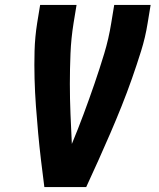

<svg xmlns="http://www.w3.org/2000/svg" viewBox="-20 -755 640 775"><path d="M159 0Q152 -54 145.5 -108.5Q139 -163 134 -217.5Q129 -272 125 -327Q121 -382 119.5 -437.5Q118 -493 119.5 -549Q121 -605 130 -662L142 -735H289L277 -662Q267 -600 264.5 -538.5Q262 -477 262 -416.5Q262 -356 264.5 -295Q267 -234 270 -174Q295 -234 317.5 -294.5Q340 -355 361 -416Q382 -477 400.5 -538Q419 -599 429 -662L441 -735H588L576 -662Q567 -605 549.5 -549Q532 -493 512.5 -437.5Q493 -382 471 -327Q449 -272 425.5 -217.5Q402 -163 377.5 -108.5Q353 -54 328 0Z"/></svg>

Font: Iosevka Curly Heavy Extended
Style: Italic
Weight: 900
Width: 7
Italic angle: -9°
Monospace: yes
Designer: Belleve Invis
Foundry: Belleve Invis
Version: Version 11.1.0; ttfautohint (v1.8.3)